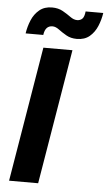

<svg xmlns="http://www.w3.org/2000/svg" viewBox="-58 -884 518 921"><g transform="rotate(5 201.0 -423.0)"><path d="M21.7 0 130 -650H270L161.7 0ZM39.2 -710.8Q44.2 -744.2 57.1 -775Q70 -805.8 94.2 -825.8Q118.3 -845.8 155 -845.8Q185 -845.8 207.1 -833.3Q229.2 -820.8 246.2 -808.3Q263.3 -795.8 279.2 -795.8Q295 -795.8 304.6 -805.4Q314.2 -815 316.7 -840.8H401.7Q396.7 -807.5 383.8 -776.7Q370.8 -745.8 347.1 -725.8Q323.3 -705.8 285.8 -705.8Q256.7 -705.8 235 -718.3Q213.3 -730.8 196.7 -743.3Q180 -755.8 165 -755.8Q130 -755.8 124.2 -710.8Z"/></g></svg>

Font: Familjen Grotesk GF
Style: Bold Italic
Weight: 700
Designer: Anders Wikstroem, Jonas Baeckman, Matilda Gysing, Kristian Moeller
Foundry: Familjen STHML AB
Version: Version 2.000; Beta; Release 4; Build 6